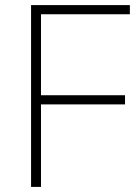

<svg xmlns="http://www.w3.org/2000/svg" viewBox="-20 -734 537 754"><path d="M141 0H102V-714H490V-678H141V-360H471V-324H141Z"/></svg>

Font: Noto Sans Lao UI ExtLt
Style: Regular
Weight: 200
Designer: Monotype Design Team
Foundry: Monotype Imaging Inc.
Version: Version 2.000; ttfautohint (v1.8.4.7-5d5b)